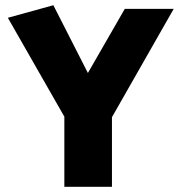

<svg xmlns="http://www.w3.org/2000/svg" viewBox="-20 -714 694 734"><path d="M644 -680H457L316 -435L184 -694L10 -646L226 -268V0H408V-266Z"/></svg>

Font: Catamaran
Style: Regular
Weight: 900
Designer: Pria Ravichandran
Version: Version 1.001;PS 001.000;hotconv 1.0.70;makeotf.lib2.5.58329